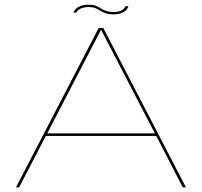

<svg xmlns="http://www.w3.org/2000/svg" viewBox="-20 -797 860 817"><path d="M48 0H61.5L175 -218.5H645L757.5 0H771L419.5 -678H400ZM181 -229.5 409.5 -669.5H410.5L639 -229.5ZM463.5 -736Q478 -736 488 -738.8Q498 -741.5 505 -745.2Q512 -749 516.5 -753.8Q521 -758.5 523.5 -763Q526 -767.5 526 -770.5H513.5Q513 -766.5 507.5 -760.5Q502 -754.5 491.5 -750.2Q481 -746 466 -746Q444 -746 430.8 -750.8Q417.5 -755.5 408 -761.8Q398.5 -768 387.5 -772.5Q376.5 -777 358 -777Q346.5 -777 336.5 -775.2Q326.5 -773.5 318.8 -770Q311 -766.5 306 -762Q301 -757.5 297.8 -753Q294.5 -748.5 293 -743.5H305Q306.5 -748.5 312.8 -754Q319 -759.5 330.2 -763.2Q341.5 -767 357 -767Q374.5 -767 385.5 -762.5Q396.5 -758 406.2 -751.8Q416 -745.5 429 -740.8Q442 -736 463.5 -736Z"/></svg>

Font: Anybody Expanded Thin
Style: Regular
Weight: 250
Width: 7
Version: Version 1.113;gftools[0.9.25]